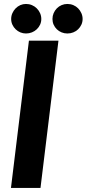

<svg xmlns="http://www.w3.org/2000/svg" viewBox="-20 -926 427 946"><path d="M34 0ZM179.5 0H34L122.5 -725.5H268ZM183.5 -832.5Q183.5 -817.5 177.5 -804.5Q171.5 -791.5 161.2 -781.8Q151 -772 137.2 -766.5Q123.5 -761 108 -761Q93.5 -761 80.2 -766.5Q67 -772 57 -781.8Q47 -791.5 41 -804.5Q35 -817.5 35 -832.5Q35 -847.5 41 -861Q47 -874.5 57 -884.8Q67 -895 80.2 -900.8Q93.5 -906.5 108 -906.5Q123.5 -906.5 137.2 -900.8Q151 -895 161.2 -884.8Q171.5 -874.5 177.5 -861Q183.5 -847.5 183.5 -832.5ZM387 -832.5Q387 -817.5 381 -804.5Q375 -791.5 365 -781.8Q355 -772 341.2 -766.5Q327.5 -761 312 -761Q297 -761 283.5 -766.5Q270 -772 260 -781.8Q250 -791.5 244.2 -804.5Q238.5 -817.5 238.5 -832.5Q238.5 -847.5 244.2 -861Q250 -874.5 260 -884.8Q270 -895 283.5 -900.8Q297 -906.5 312 -906.5Q327.5 -906.5 341.2 -900.8Q355 -895 365 -884.8Q375 -874.5 381 -861Q387 -847.5 387 -832.5Z"/></svg>

Font: Lato Heavy
Style: Italic
Weight: 800
Italic angle: -7°
Designer: Lukasz Dziedzic
Foundry: tyPoland Lukasz Dziedzic
Version: Version 2.007; 2014-02-27